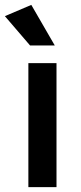

<svg xmlns="http://www.w3.org/2000/svg" viewBox="-37 -765 330 785"><path d="M194 0H79V-507H194ZM86 -579 -17 -699 91 -745 187 -579Z"/></svg>

Font: Inria Sans
Style: Bold
Weight: 700
Designer: Black Foundry Team
Foundry: Black Foundry
Version: Version 1.2; ttfautohint (v1.8.3)